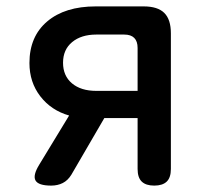

<svg xmlns="http://www.w3.org/2000/svg" viewBox="-20 -570 640 600"><path d="M140 10Q100 10 91 -6Q82 -22 103 -56L196 -209Q140 -225 106 -269Q72 -313 72 -373Q72 -456 127.5 -503Q183 -550 279 -550H429Q473 -550 493.5 -529.5Q514 -509 514 -466V-42Q514 -15 501 -2.5Q488 10 462 10Q436 10 423 -2.5Q410 -15 410 -42V-201H306L203 -24Q192 -6 176 2Q160 10 140 10ZM410 -420Q410 -441 399.5 -451.5Q389 -462 368 -462H281Q234 -462 205.5 -438.5Q177 -415 177 -374Q177 -333 205 -309.5Q233 -286 281 -286H410Z"/></svg>

Font: Maple Mono NL Medium
Style: Regular
Weight: 500
Monospace: yes
Designer: subframe7536
Version: Version 7.000